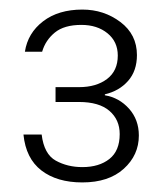

<svg xmlns="http://www.w3.org/2000/svg" viewBox="-20 -728 346 401"><path d="M152 -347Q99 -347 66.5 -372Q34 -397 29 -447H67Q72 -406 96.5 -392.5Q121 -379 152 -379Q187 -379 208.5 -396Q230 -413 230 -448Q230 -478 208.5 -496.5Q187 -515 145 -515H96V-546H145Q181 -546 203.5 -563Q226 -580 226 -612Q226 -641 204.5 -658.5Q183 -676 150 -676Q114 -676 94.5 -660Q75 -644 68 -620H32Q38 -659 70 -683.5Q102 -708 152 -708Q197 -708 231.5 -682Q266 -656 266 -613Q266 -580 247.5 -559Q229 -538 199 -531V-529Q229 -524 249.5 -501Q270 -478 270 -445Q270 -404 238.5 -375.5Q207 -347 152 -347Z"/></svg>

Font: DM Sans ExtraLight
Style: Regular
Weight: 200
Designer: Colophon Foundry, Jonny Pinhorn
Foundry: Colophon Foundry
Version: Version 4.004; ttfautohint (v1.8.4.7-5d5b)